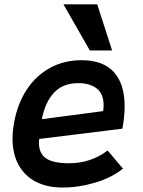

<svg xmlns="http://www.w3.org/2000/svg" viewBox="-20 -828 640 858"><path d="M36 -209Q36 -241 43 -280.5Q58.5 -365.5 100 -428.2Q141.5 -491 204.2 -525Q267 -559 344 -559Q440.5 -559 488.8 -506Q537 -453 537 -352.5Q537 -308.5 527 -253L155 -207Q154 -195 154 -189.5Q154 -142 186 -120.2Q218 -98.5 289.5 -98.5Q385.5 -98.5 461 -155.5L529.5 -74.5Q478.5 -33.5 405.2 -11.8Q332 10 258 10Q191.5 10 141.5 -15.2Q91.5 -40.5 63.8 -89.8Q36 -139 36 -209ZM443 -358Q443 -409 412 -432.8Q381 -456.5 329.5 -456.5Q262 -456.5 222 -414.5Q182 -372.5 167 -295.5L441 -331.5Q443 -344 443 -358ZM263.5 -808.5H414.5L481 -602.5H381.5Z"/></svg>

Font: JuliaMono BoldItalic
Style: Regular
Weight: 700
Italic angle: -9°
Monospace: yes
Designer: cormullion
Foundry: corm
Version: Version 0.049; ttfautohint (v1.8.4)